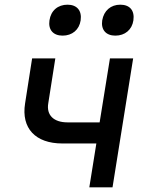

<svg xmlns="http://www.w3.org/2000/svg" viewBox="-20 -799 640 819"><path d="M472 -647C513 -647 543 -672 549 -712C555 -754 534 -779 493 -779C453 -779 423 -754 416 -712C410 -672 432 -647 472 -647ZM247 -647C288 -647 318 -672 324 -712C330 -754 308 -779 268 -779C227 -779 197 -754 191 -712C185 -672 207 -647 247 -647ZM361 0H460L548 -550H449L405 -277H268C209 -277 177 -308 186 -359L216 -550H117L87 -358C70 -252 131 -187 246 -187H391Z"/></svg>

Font: JetBrains Mono Medium
Style: Italic
Weight: 436
Italic angle: -9°
Monospace: yes
Designer: Philipp Nurullin, Konstantin Bulenkov
Foundry: JetBrains
Version: Version 2.305